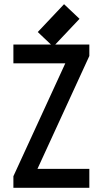

<svg xmlns="http://www.w3.org/2000/svg" viewBox="-20 -896 490 916"><path d="M233.9 -673.3 160.2 -743.2 285.6 -876 359.4 -806.2ZM43.9 -593.8V-683.6H406.2V-628.9L158.7 -90.3H406.2V0H43.9V-55.2L291.5 -593.8Z"/></svg>

Font: Anka/Coder Narrow
Style: Bold
Weight: 700
Width: 3
Monospace: yes
Version: Version 001.100